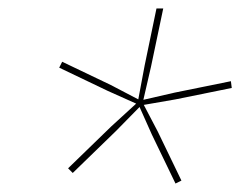

<svg xmlns="http://www.w3.org/2000/svg" viewBox="-20 -750 568 454"><path d="M395 -316 339 -432 310 -497 254 -440 152 -341 141 -352 243 -451 302 -505 235 -535 120 -590 127 -604 242 -549 307 -515 322 -595 350 -730H366L337 -592L319 -514L393 -531L526 -558L528 -542L395 -515L320 -502L353 -439L409 -323Z"/></svg>

Font: Elaine Sans Thin
Style: Italic
Weight: 250
Italic angle: -13°
Designer: Wei Huang
Foundry: Wei Huang
Version: Version 2.001;December 24, 2019;FontCreator 12.0.0.2547 64-b